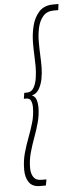

<svg xmlns="http://www.w3.org/2000/svg" viewBox="-63 -772 413 1015"><g transform="rotate(-5 144.0 -265.0)"><path d="M31 117Q31 70 42.5 29Q54 -12 68.5 -50Q83 -88 94.5 -127Q106 -166 106 -209Q106 -228 99.5 -242.5Q93 -257 75 -257H62L67 -288H81Q105 -288 117.5 -309.5Q130 -331 134.5 -362Q139 -393 139 -422Q139 -449 137.5 -476.5Q136 -504 136 -545Q136 -592 147 -636.5Q158 -681 185 -710.5Q212 -740 260 -740H288L284 -708H260Q224 -708 203.5 -684.5Q183 -661 175 -625Q167 -589 167 -552Q167 -508 168.5 -479.5Q170 -451 170 -416Q170 -386 164 -354.5Q158 -323 144 -299.5Q130 -276 106 -271Q124 -263 129.5 -245Q135 -227 135 -207Q135 -166 124.5 -127Q114 -88 99.5 -49Q85 -10 74 29.5Q63 69 63 110Q63 140 75.5 159Q88 178 117 178H144L138 210H107Q67 210 49 184Q31 158 31 117Z"/></g></svg>

Font: Georama SemiCondensed ExtraLight
Style: Italic
Weight: 200
Width: 4
Italic angle: -9°
Designer: Jean-Baptiste Levee
Foundry: Production Type
Version: Version 1.000